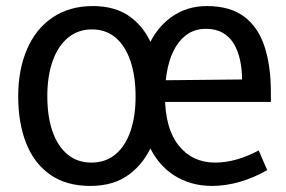

<svg xmlns="http://www.w3.org/2000/svg" viewBox="-20 -601 943 633"><path d="M278 12Q198 12 145 -25.5Q92 -63 66 -129.5Q40 -196 40 -283Q40 -371 69 -438.5Q98 -506 153.5 -543.5Q209 -581 286 -581Q363 -581 412 -543.5Q461 -506 485 -442H466Q493 -507 544 -544Q595 -581 662 -581Q738 -581 784.5 -546.5Q831 -512 852 -448Q873 -384 873 -297V-265H480L481 -336L778 -339Q778 -372 771.5 -402.5Q765 -433 751 -456.5Q737 -480 714 -493Q691 -506 659 -506Q596 -506 560 -447.5Q524 -389 524 -284Q524 -178 569 -121.5Q614 -65 689 -65Q724 -65 759.5 -75Q795 -85 833 -105L861 -40Q817 -15 770.5 -1.5Q724 12 679 12Q608 12 553 -23.5Q498 -59 468 -128H483Q457 -64 406 -26Q355 12 278 12ZM281 -65Q328 -65 360.5 -92Q393 -119 410 -168Q427 -217 427 -283Q427 -350 410 -400Q393 -450 361 -477Q329 -504 283 -504Q237 -504 204 -476.5Q171 -449 153.5 -399.5Q136 -350 136 -284Q136 -217 153 -168Q170 -119 202.5 -92Q235 -65 281 -65Z"/></svg>

Font: Yaldevi ExtraLight Medium
Style: Regular
Weight: 500
Version: Version 1.100